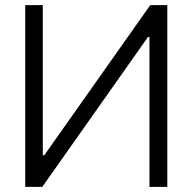

<svg xmlns="http://www.w3.org/2000/svg" viewBox="-20 -727 749 747"><path d="M146.5 -707V-123H152.3L564.5 -707H630.9V0H561.5V-583H555.7L144.5 0H78.1V-707Z"/></svg>

Font: Pretendard JP Light
Style: Regular
Weight: 300
Designer: Base glyphs from Inter by Rasmus Andersson; Hangeul glyphs from Noto Sans CJK(Source Han Sans) by Jang Soo-young and Kan
Foundry: Kil Hyung-jin
Version: Version 1.309